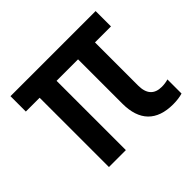

<svg xmlns="http://www.w3.org/2000/svg" viewBox="-133 -701 866 866"><g transform="rotate(-45 300.0 -267.5)"><path d="M115 0H223V-442H360V-159C360 -51 415 5 520 5C544 5 565 2 581 -3V-93C569 -89 553 -87 540 -87C492 -87 468 -114 468 -167V-442H570V-540H27V-442H115Z"/></g></svg>

Font: CommitMono
Style: 600Regular
Weight: 600
Monospace: yes
Designer: Eigil Nikolajsen
Foundry: Eigil Nikolajsen
Version: Version 1.143